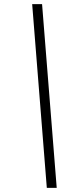

<svg xmlns="http://www.w3.org/2000/svg" viewBox="-20 -760 388 931"><path d="M255 151H207L136 -740H184Z"/></svg>

Font: IBM Plex Sans Light
Style: Italic
Weight: 300
Italic angle: -11.31°
Designer: Mike Abbink, Paul van der Laan, Pieter van Rosmalen
Foundry: Bold Monday
Version: Version 3.0